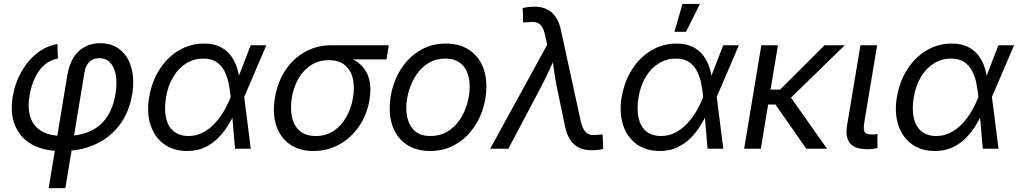

<svg xmlns="http://www.w3.org/2000/svg" viewBox="-20 -770 5270 994"><path d="M231.9 204.1 328.6 -380.9Q337.4 -434.1 360.1 -470.9Q382.8 -507.8 418.2 -527.1Q453.6 -546.4 499 -546.4Q560.5 -546.4 602.1 -512.5Q643.6 -478.5 660.2 -418.7Q676.8 -358.9 664.1 -280.8Q648.4 -188 598.9 -122.6Q549.3 -57.1 473.6 -22.7Q397.9 11.7 304.7 11.7H294.4Q204.1 11.7 143.6 -23.2Q83 -58.1 57.4 -121.6Q31.7 -185.1 45.9 -270.5Q57.1 -337.4 89.1 -395.5Q121.1 -453.6 169.2 -492.7Q217.3 -531.7 277.3 -542L279.8 -466.8Q241.2 -460.4 211.4 -435.1Q181.6 -409.7 161.9 -369.4Q142.1 -329.1 133.3 -277.3Q121.6 -206.1 138.7 -159.2Q155.8 -112.3 198.7 -89.1Q241.7 -65.9 307.6 -65.9H317.4Q388.7 -65.9 442.9 -89.1Q497.1 -112.3 531.2 -160.4Q565.4 -208.5 577.6 -282.2Q586.9 -336.4 580.1 -378.4Q573.2 -420.4 551.5 -444.6Q529.8 -468.8 493.2 -468.8Q472.7 -468.8 457 -460.2Q441.4 -451.7 431.4 -435.5Q421.4 -419.4 417.5 -396L318.4 204.1Z M949.2 11.7Q878.4 11.7 829.3 -23.9Q780.3 -59.6 759.5 -122.6Q738.8 -185.5 752 -266.1Q766.1 -348.6 806.2 -411.1Q846.2 -473.6 905.8 -509Q965.3 -544.4 1036.6 -544.4Q1085.9 -544.4 1119.9 -527.3Q1153.8 -510.3 1174.8 -482.2Q1195.8 -454.1 1206.5 -420.4Q1217.3 -386.7 1220.2 -352.5H1251.5L1244.1 -269.5L1278.3 0H1196.8L1173.8 -269.5Q1170.9 -303.2 1163.8 -338.1Q1156.7 -373 1141.8 -402.1Q1127 -431.2 1100.6 -449Q1074.2 -466.8 1032.7 -466.8Q984.4 -466.8 944.3 -442.1Q904.3 -417.5 877 -372.3Q849.6 -327.1 839.4 -265.1Q829.6 -204.6 839.6 -159.7Q849.6 -114.7 879.2 -90.3Q908.7 -65.9 955.6 -65.9Q997.1 -65.9 1031.2 -84.2Q1065.4 -102.5 1092.8 -132.1Q1120.1 -161.6 1140.4 -197Q1160.6 -232.4 1173.8 -266.6L1277.8 -535.6H1358.9L1243.7 -266.6L1223.6 -185.1H1195.8Q1179.7 -151.4 1158 -116.7Q1136.2 -82 1106.7 -53Q1077.1 -23.9 1038.3 -6.1Q999.5 11.7 949.2 11.7Z M1603 11.7Q1529.3 11.7 1480 -23.2Q1430.7 -58.1 1410.2 -120.4Q1389.6 -182.6 1403.3 -264.2Q1417 -345.7 1457.8 -406.7Q1498.5 -467.8 1559.6 -501.7Q1620.6 -535.6 1693.8 -535.6H1992.7L1981 -462.4H1759.3L1682.1 -458.5Q1629.9 -458.5 1590.1 -432.6Q1550.3 -406.7 1525.1 -363Q1500 -319.3 1490.7 -264.2Q1481.9 -210 1491.5 -164.8Q1501 -119.6 1531.5 -92.8Q1562 -65.9 1614.7 -65.9Q1668 -65.9 1707.8 -92.5Q1747.6 -119.1 1772.9 -164.3Q1798.3 -209.5 1807.6 -264.2Q1816.9 -319.8 1806.6 -363.5Q1796.4 -407.2 1765.6 -432.9Q1734.9 -458.5 1682.1 -458.5L1686 -487.8Q1739.3 -487.8 1781.7 -473.4Q1824.2 -459 1852.5 -429.9Q1880.9 -400.9 1891.8 -357.2Q1902.8 -313.5 1893.1 -253.9Q1880.4 -177.2 1839.6 -117.2Q1798.8 -57.1 1737.8 -22.7Q1676.8 11.7 1603 11.7Z M2206.5 11.7Q2141.6 11.7 2094.7 -15.6Q2047.9 -43 2022.7 -92.8Q1997.6 -142.6 1997.6 -208.5Q1997.6 -272.5 2017.6 -332.5Q2037.6 -392.6 2075.7 -440.4Q2113.8 -488.3 2167.5 -516.4Q2221.2 -544.4 2288.1 -544.4Q2353 -544.4 2400.1 -517.1Q2447.3 -489.7 2472.7 -439.9Q2498 -390.1 2498 -322.8Q2498 -258.3 2477.5 -198.2Q2457 -138.2 2418.7 -90.8Q2380.4 -43.5 2326.9 -15.9Q2273.4 11.7 2206.5 11.7ZM2209 -65.9Q2258.3 -65.9 2296.1 -88.6Q2334 -111.3 2359.6 -149.2Q2385.3 -187 2398.4 -232.2Q2411.6 -277.3 2411.6 -322.3Q2411.6 -364.3 2397.9 -397Q2384.3 -429.7 2356.7 -448.2Q2329.1 -466.8 2285.6 -466.8Q2236.8 -466.8 2199.2 -444.1Q2161.6 -421.4 2136 -383.5Q2110.4 -345.7 2096.9 -300Q2083.5 -254.4 2083.5 -208.5Q2083.5 -146.5 2114 -106.2Q2144.5 -65.9 2209 -65.9Z M2517.6 0 2812.5 -537.6 2802.7 -584Q2796.4 -616.2 2784.7 -633.1Q2772.9 -649.9 2755.1 -654.3Q2737.3 -658.7 2711.4 -654.8L2688.5 -653.3L2686 -728.5Q2695.8 -731 2712.2 -733.2Q2728.5 -735.4 2747.1 -735.4Q2783.2 -735.4 2810.5 -722.4Q2837.9 -709.5 2856.4 -682.9Q2875 -656.2 2883.8 -614.7L2986.3 -143.6Q2993.7 -111.3 3005.6 -94.2Q3017.6 -77.1 3035.4 -72.8Q3053.2 -68.4 3077.6 -72.8L3100.1 -73.7L3102.5 1Q3093.8 3.4 3077.6 5.6Q3061.5 7.8 3042 7.8Q3005.4 7.8 2978 -5.4Q2950.7 -18.6 2932.6 -45.2Q2914.6 -71.8 2905.8 -112.8L2863.8 -314.9Q2854 -361.8 2848.1 -406.7Q2842.3 -451.7 2835.4 -495.6H2864.3Q2843.8 -452.1 2823.5 -406.5Q2803.2 -360.8 2778.3 -314.9L2611.8 0Z M3395.5 11.7Q3324.7 11.7 3275.6 -23.9Q3226.6 -59.6 3205.8 -122.6Q3185.1 -185.5 3198.2 -266.1Q3212.4 -348.6 3252.4 -411.1Q3292.5 -473.6 3352.1 -509Q3411.6 -544.4 3482.9 -544.4Q3532.2 -544.4 3566.2 -527.3Q3600.1 -510.3 3621.1 -482.2Q3642.1 -454.1 3652.8 -420.4Q3663.6 -386.7 3666.5 -352.5H3697.8L3690.4 -269.5L3724.6 0H3643.1L3620.1 -269.5Q3617.2 -303.2 3610.1 -338.1Q3603 -373 3588.1 -402.1Q3573.2 -431.2 3546.9 -449Q3520.5 -466.8 3479 -466.8Q3430.7 -466.8 3390.6 -442.1Q3350.6 -417.5 3323.2 -372.3Q3295.9 -327.1 3285.6 -265.1Q3275.9 -204.6 3285.9 -159.7Q3295.9 -114.7 3325.4 -90.3Q3355 -65.9 3401.9 -65.9Q3443.4 -65.9 3477.5 -84.2Q3511.7 -102.5 3539.1 -132.1Q3566.4 -161.6 3586.7 -197Q3606.9 -232.4 3620.1 -266.6L3724.1 -535.6H3805.2L3689.9 -266.6L3669.9 -185.1H3642.1Q3626 -151.4 3604.2 -116.7Q3582.5 -82 3553 -53Q3523.4 -23.9 3484.6 -6.1Q3445.8 11.7 3395.5 11.7ZM3471.7 -605.5 3513.2 -749.5H3603.5L3531.7 -605.5Z M4007.3 -535.6 3918.9 0H3832.5L3921.4 -535.6ZM4353.5 -535.6 4038.6 -229H3923.3L3936 -306.2H4018.6L4248.5 -535.6ZM4154.3 0 3992.7 -231.4 4049.3 -300.8 4261.7 0Z M4471.2 2.4Q4406.2 2.4 4380.9 -28.1Q4355.5 -58.6 4365.2 -119.6L4434.6 -535.6H4521L4454.6 -137.2Q4448.7 -101.6 4455.8 -87.6Q4462.9 -73.7 4492.2 -73.7Q4502.9 -73.7 4510 -74.2Q4517.1 -74.7 4522.5 -76.2V-2.9Q4513.2 -1 4499.5 0.7Q4485.8 2.4 4471.2 2.4Z M4820.3 11.7Q4749.5 11.7 4700.4 -23.9Q4651.4 -59.6 4630.6 -122.6Q4609.9 -185.5 4623 -266.1Q4637.2 -348.6 4677.2 -411.1Q4717.3 -473.6 4776.9 -509Q4836.4 -544.4 4907.7 -544.4Q4957 -544.4 4991 -527.3Q5024.9 -510.3 5045.9 -482.2Q5066.9 -454.1 5077.6 -420.4Q5088.4 -386.7 5091.3 -352.5H5122.6L5115.2 -269.5L5149.4 0H5067.9L5044.9 -269.5Q5042 -303.2 5034.9 -338.1Q5027.8 -373 5012.9 -402.1Q4998 -431.2 4971.7 -449Q4945.3 -466.8 4903.8 -466.8Q4855.5 -466.8 4815.4 -442.1Q4775.4 -417.5 4748 -372.3Q4720.7 -327.1 4710.4 -265.1Q4700.7 -204.6 4710.7 -159.7Q4720.7 -114.7 4750.2 -90.3Q4779.8 -65.9 4826.7 -65.9Q4868.2 -65.9 4902.3 -84.2Q4936.5 -102.5 4963.9 -132.1Q4991.2 -161.6 5011.5 -197Q5031.7 -232.4 5044.9 -266.6L5148.9 -535.6H5230L5114.7 -266.6L5094.7 -185.1H5066.9Q5050.8 -151.4 5029.1 -116.7Q5007.3 -82 4977.8 -53Q4948.2 -23.9 4909.4 -6.1Q4870.6 11.7 4820.3 11.7Z"/></svg>

Font: Inter 20pt
Style: Italic
Weight: 400
Italic angle: -9.3988°
Version: Version 4.001;git-66647c0bb